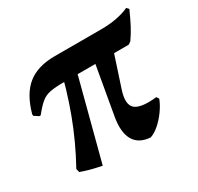

<svg xmlns="http://www.w3.org/2000/svg" viewBox="-114 -614 781 759"><g transform="rotate(-30 276.5 -235.0)"><path d="M33 -283 13 -296 12 -303Q34 -384 80 -421Q126 -458 204 -458H413Q456 -458 488.5 -464.5Q521 -471 544 -482L553 -472Q537 -436 523 -409.5Q509 -383 492 -359L480 -351H188Q146 -351 122 -346.5Q98 -342 80.5 -327.5Q63 -313 39 -283ZM152 12Q127 7 103.5 1Q80 -5 59 -13L55 -29Q107 -123 143.5 -221Q180 -319 204 -423L264 -416ZM372 10Q319 6 298.5 -31Q278 -68 290 -134L339 -414H434L368 -213Q348 -153 372 -131Q396 -109 471 -117L478 -106Q469 -82 451 -57Q433 -32 412 -14Q391 4 372 10Z"/></g></svg>

Font: Alegreya SemiBold
Style: Italic
Weight: 600
Italic angle: -7°
Designer: Juan Pablo del Peral
Foundry: Huerta Tipografica
Version: Version 2.009